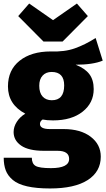

<svg xmlns="http://www.w3.org/2000/svg" viewBox="-20 -842 601 1086"><path d="M415 -822 477 -751 334 -607H226L83 -751L145 -822L280 -728ZM521 -627 561 -499Q506 -476 408 -476Q461 -455 485.5 -422.5Q510 -390 510 -338Q510 -260 447.5 -210.5Q385 -161 280 -161Q245 -161 221 -166Q206 -156 206 -141Q206 -112 262 -112H340Q436 -112 493 -68.5Q550 -25 550 44Q550 129 476 176.5Q402 224 263 224Q186 224 133.5 212Q81 200 52.5 176Q24 152 12.5 121.5Q1 91 1 50H160Q160 84 181.5 96.5Q203 109 268 109Q371 109 371 57Q371 11 305 11H229Q142 11 99.5 -18.5Q57 -48 57 -95Q57 -125 75 -153Q93 -181 123 -199Q25 -251 25 -353Q25 -446 91 -498.5Q157 -551 267 -551Q345 -548 403 -568.5Q461 -589 521 -627ZM272 -435Q240 -435 221 -414.5Q202 -394 202 -357Q202 -317 221 -296Q240 -275 273 -275Q343 -275 343 -359Q343 -435 272 -435Z"/></svg>

Font: FiraGO ExtraBold
Style: Regular
Weight: 800
Designer: bBox Type
Foundry: bBox Type GmbH
Version: Version 1.001;PS 001.001;hotconv 1.0.88;makeotf.lib2.5.64775